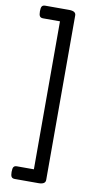

<svg xmlns="http://www.w3.org/2000/svg" viewBox="-115 -1071 634 1196"><g transform="rotate(10 201.5 -473.0)"><path d="M43 35Q43 12 49 3.5Q55 -5 70 -5H177V-941H70Q55 -941 49 -950Q43 -959 43 -981Q43 -1004 49 -1012.5Q55 -1021 70 -1021H220Q264 -1021 264 -994V47Q264 75 220 75H70Q55 75 49 66Q43 57 43 35Z"/></g></svg>

Font: Playwrite HU
Style: Regular
Weight: 400
Designer: Veronika Burian, José Scaglione
Foundry: TypeTogether
Version: Version 1.002